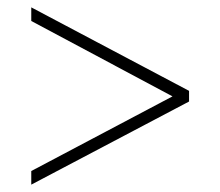

<svg xmlns="http://www.w3.org/2000/svg" viewBox="-20 -619 599 522"><path d="M65 -117V-154L449 -357L65 -562V-599L494 -372V-343Z"/></svg>

Font: Noto Serif Gujarati ExtraLight
Style: Regular
Weight: 250
Version: Version 2.102